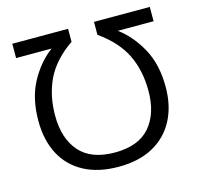

<svg xmlns="http://www.w3.org/2000/svg" viewBox="-105 -827 991 951"><g transform="rotate(-15 390.5 -351.5)"><path d="M390.6 -62Q511.2 -62 570.1 -129.9Q628.9 -197.8 628.9 -314.9Q628.9 -418.9 589.4 -500.2Q549.8 -581.5 456.5 -647.5V-713.9H742.7V-640.6H559.1Q625.5 -591.8 670.9 -509.5Q716.3 -427.2 716.3 -312Q716.3 -213.9 678 -141.1Q639.6 -68.4 566.9 -28.6Q494.1 11.2 390.6 11.2Q286.1 11.2 212.9 -28.1Q139.6 -67.4 101.6 -139.6Q63.5 -211.9 63.5 -311Q63.5 -426.8 108.4 -509.3Q153.3 -591.8 219.7 -640.6H37.6V-713.9H323.7V-647.5Q229.5 -582.5 189.9 -500.2Q150.4 -418 150.4 -314.9Q150.4 -197.3 209.7 -129.6Q269 -62 390.6 -62Z"/></g></svg>

Font: Open Sans
Style: Regular
Weight: 400
Designer: Monotype Design Team
Foundry: Monotype Imaging Inc.
Version: Version 3.000; ttfautohint (v1.8.4)